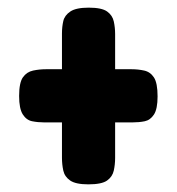

<svg xmlns="http://www.w3.org/2000/svg" viewBox="-20 -506 462 502"><path d="M211 -24Q178 -24 163.5 -34Q149 -44 145.5 -60Q142 -76 142 -94V-418Q142 -436 145.5 -451Q149 -466 164 -476Q179 -486 212 -486Q246 -486 260 -476Q274 -466 277.5 -450Q281 -434 281 -417V-93Q281 -76 277.5 -60Q274 -44 260 -34Q246 -24 211 -24ZM95 -186Q79 -186 64 -189Q49 -192 39.5 -207Q30 -222 30 -255Q30 -290 40 -304Q50 -318 66.5 -321.5Q83 -325 100 -325H324Q341 -325 357 -321.5Q373 -318 382.5 -303.5Q392 -289 392 -254Q392 -221 382.5 -206.5Q373 -192 358.5 -189Q344 -186 327 -186Z"/></svg>

Font: Fredoka Condensed SemiBold
Style: Regular
Weight: 600
Width: 3
Designer: Ben Nathan
Foundry: Milena B. Brandão, Ben Nathan
Version: Version 2.001